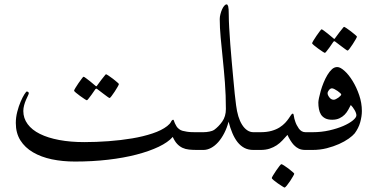

<svg xmlns="http://www.w3.org/2000/svg" viewBox="-20 -681 1700 872"><path d="M900.9 0H875.5Q855 0 838.6 -1.7Q822.3 -3.4 809.1 -9.5Q795.9 -15.6 784.9 -27.1Q773.9 -38.6 764.6 -59.1Q743.2 -34.7 700.7 -14.4Q658.2 5.9 600.1 21Q542 36.1 470.7 44.4Q399.4 52.7 320.8 52.7Q264.2 52.7 215.3 42.5Q166.5 32.2 129.9 10.7Q93.3 -10.7 72.5 -43.7Q51.8 -76.7 51.8 -122.6Q51.8 -147.5 58.3 -173.1Q64.9 -198.7 73.7 -219.2Q82.5 -239.7 90.8 -252.7Q99.1 -265.6 102.1 -265.6Q104 -265.6 107.4 -263.7Q110.8 -261.7 110.8 -257.3Q110.8 -254.9 106.9 -246.6Q103 -238.3 98.1 -227.5Q93.3 -216.8 89.6 -203.1Q85.9 -189.5 85.9 -176.8Q85.9 -144 105.5 -117.4Q125 -90.8 161.4 -72.8Q197.8 -54.7 248.8 -45.2Q299.8 -35.6 362.8 -35.6Q417 -35.6 473.1 -39.8Q529.3 -43.9 580.1 -52.5Q630.9 -61 672.6 -75Q714.4 -88.9 739.3 -108.4Q752 -118.2 756.6 -127.7Q761.2 -137.2 767.1 -137.2Q768.6 -137.2 770 -132.3Q771.5 -127.4 774.4 -120.8Q777.3 -114.3 781.7 -107.2Q786.1 -100.1 793.5 -94.7Q799.8 -89.4 809.1 -86.9Q818.4 -84.5 829.3 -82.8Q840.3 -81.1 852.1 -80.8Q863.8 -80.6 875.5 -80.6H900.9Q911.6 -80.6 918 -76.9Q924.3 -73.2 927.5 -67.9Q930.7 -62.5 931.4 -55.4Q932.1 -48.3 932.1 -40.5Q932.1 -32.7 931.4 -25.6Q930.7 -18.6 927.5 -12.9Q924.3 -7.3 918.2 -3.7Q912.1 0 900.9 0ZM520 -299.3Q520 -296.9 514.2 -286.6Q508.3 -276.4 501 -265.1Q493.7 -253.9 486.8 -244.9Q480 -235.8 477.5 -235.8Q476.1 -235.8 467.5 -241.9Q459 -248 448.7 -255.9Q437 -264.2 422.4 -275.9Q419.9 -278.3 417.5 -278.3Q415.5 -278.3 413.1 -275.9Q403.3 -261.7 395.5 -250.5Q388.2 -240.7 382.3 -233.2Q376.5 -225.6 374.5 -225.6Q372.6 -225.6 363.3 -231.7Q354 -237.8 343.5 -245.4Q333 -252.9 324.7 -260Q316.4 -267.1 316.4 -269Q316.4 -271.5 322.5 -281.7Q328.6 -292 336.4 -303.2Q344.2 -314.5 351.1 -323.5Q357.9 -332.5 358.9 -332.5Q362.3 -332.5 370.6 -325.9Q378.9 -319.3 388.2 -312.5Q398.9 -304.2 411.6 -293Q415.5 -289.1 417.5 -289.1Q419.4 -289.1 422.4 -294.4Q432.1 -308.1 440.4 -318.8Q447.8 -327.6 453.9 -335.7Q460 -343.8 461.4 -343.8Q463.4 -343.8 473.1 -337.4Q482.9 -331.1 493.2 -323Q503.4 -314.9 511.7 -307.9Q520 -300.8 520 -299.3Z M1155.8 0H1130.9Q1107.4 0 1089.8 -9.3Q1072.3 -18.6 1058.8 -35.6Q1045.4 -52.7 1035.4 -76.4Q1025.4 -100.1 1018.1 -128.4Q1010.7 -100.1 998.5 -76.4Q986.3 -52.7 971.2 -35.6Q956.1 -18.6 938.7 -9.3Q921.4 0 903.8 0H879.9Q867.7 0 860.6 -3.7Q853.5 -7.3 850.1 -12.9Q846.7 -18.6 845.7 -25.6Q844.7 -32.7 844.7 -40.5Q844.7 -48.3 845.7 -55.4Q846.7 -62.5 850.1 -67.9Q853.5 -73.2 860.6 -76.9Q867.7 -80.6 879.9 -80.6H903.8Q917.5 -80.6 931.6 -83.5Q945.8 -86.4 952.1 -90.8Q972.7 -105.5 989.3 -128.9Q1005.9 -152.3 1005.9 -186Q1005.9 -248.5 1001.5 -305.7Q997.1 -362.8 991.7 -414.1Q986.3 -465.3 982.2 -510.5Q978 -555.7 978 -594.2Q978 -604.5 981 -616.2Q983.9 -627.9 988.3 -637.9Q992.7 -647.9 998.3 -654.5Q1003.9 -661.1 1009.3 -661.1Q1013.7 -661.1 1016.4 -652.1Q1019 -643.1 1019 -613.8Q1019 -588.9 1021 -554Q1022.9 -519 1025.9 -480.2Q1028.8 -441.4 1032.5 -400.9Q1036.1 -360.4 1039.6 -323.2Q1043 -286.1 1046.1 -254.9Q1049.3 -223.6 1052.2 -203.1Q1055.7 -175.3 1062.5 -152.8Q1069.3 -130.4 1079.6 -114.3Q1089.8 -98.1 1102.8 -89.4Q1115.7 -80.6 1130.9 -80.6H1155.8Q1168 -80.6 1175 -76.9Q1182.1 -73.2 1185.8 -67.9Q1189.5 -62.5 1190.4 -55.4Q1191.4 -48.3 1191.4 -40.5Q1191.4 -32.7 1190.4 -25.6Q1189.5 -18.6 1185.8 -12.9Q1182.1 -7.3 1175 -3.7Q1168 0 1155.8 0Z M1392.6 0H1367.2Q1349.1 0 1336.9 -5.9Q1324.7 -11.7 1314.5 -22.5Q1307.1 -30.3 1298.8 -43.5Q1290.5 -56.6 1285.6 -68.4Q1273.9 -55.7 1262.5 -43.2Q1251 -30.8 1236.6 -21.2Q1222.2 -11.7 1204.6 -5.9Q1187 0 1163.1 0H1139.2Q1127 0 1119.9 -3.7Q1112.8 -7.3 1109.4 -12.9Q1106 -18.6 1105 -25.6Q1104 -32.7 1104 -40.5Q1104 -48.3 1105 -55.4Q1106 -62.5 1109.4 -67.9Q1112.8 -73.2 1119.9 -76.9Q1127 -80.6 1139.2 -80.6H1163.1Q1191.9 -80.6 1213.4 -86.7Q1234.9 -92.8 1250 -102.5Q1265.1 -112.3 1274.9 -122.8Q1284.7 -133.3 1291.3 -143.1Q1297.9 -152.8 1302 -158.9Q1306.2 -165 1309.6 -165Q1313.5 -165 1314.7 -154.1Q1315.9 -143.1 1320.8 -129.4Q1323.2 -121.6 1327.6 -113Q1332 -104.5 1337.4 -96.9Q1342.8 -89.4 1350.3 -85Q1357.9 -80.6 1367.2 -80.6H1392.6Q1404.8 -80.6 1411.9 -76.9Q1418.9 -73.2 1422.6 -67.9Q1426.3 -62.5 1427.2 -55.4Q1428.2 -48.3 1428.2 -40.5Q1428.2 -32.7 1427.2 -25.6Q1426.3 -18.6 1422.6 -12.9Q1418.9 -7.3 1411.9 -3.7Q1404.8 0 1392.6 0ZM1316.4 107.9Q1316.4 110.4 1310.5 120.4Q1304.7 130.4 1297.4 141.6Q1290 152.8 1282.5 161.9Q1274.9 170.9 1272.5 170.9Q1271 170.9 1261.7 165Q1252.4 159.2 1241.9 151.9Q1231.4 144.5 1222.9 137.5Q1214.4 130.4 1214.4 127.4Q1214.4 125 1220.5 115Q1226.6 105 1234.1 93.8Q1241.7 82.5 1248.8 73.5Q1255.9 64.5 1257.8 64.5Q1260.3 64.5 1270 70.6Q1279.8 76.7 1290 84.5Q1300.3 92.3 1308.3 99.4Q1316.4 106.4 1316.4 107.9Z M1623.5 -176.8Q1623.5 -165 1621.6 -152.1Q1619.6 -139.2 1616 -125.7Q1612.3 -112.3 1605.7 -99.4Q1599.1 -86.4 1590.8 -75.2Q1582 -64.5 1563.5 -51.3Q1544.9 -38.1 1519.8 -26.9Q1494.6 -15.6 1464.1 -7.8Q1433.6 0 1399.4 0H1375.5Q1363.3 0 1356.2 -3.7Q1349.1 -7.3 1345.7 -12.9Q1342.3 -18.6 1341.3 -25.6Q1340.3 -32.7 1340.3 -40.5Q1340.3 -48.3 1341.3 -55.4Q1342.3 -62.5 1345.7 -67.9Q1349.1 -73.2 1356.2 -76.9Q1363.3 -80.6 1375.5 -80.6H1399.4Q1439.9 -80.6 1476.1 -88.9Q1512.2 -97.2 1539.6 -109.1Q1566.9 -121.1 1582.8 -134.3Q1598.6 -147.5 1598.6 -157.2Q1598.6 -167 1590.6 -180.9Q1582.5 -194.8 1573.2 -204.1Q1567.9 -193.8 1561.3 -181.9Q1554.7 -169.9 1545.2 -160.2Q1535.6 -150.4 1521.7 -143.8Q1507.8 -137.2 1488.8 -137.2Q1468.8 -137.2 1456.5 -143.8Q1444.3 -150.4 1437.7 -160.9Q1431.2 -171.4 1428.5 -185.5Q1425.8 -199.7 1425.8 -215.3Q1425.8 -221.7 1428.7 -236.1Q1431.6 -250.5 1436.8 -268.6Q1441.9 -286.6 1449.7 -305.7Q1457.5 -324.7 1467 -340.6Q1476.6 -356.4 1487.5 -366.5Q1498.5 -376.5 1511.7 -376.5Q1525.4 -376.5 1544.7 -359.1Q1564 -341.8 1581.5 -313.2Q1599.1 -284.7 1611.3 -249Q1623.5 -213.4 1623.5 -176.8ZM1529.8 -252Q1529.8 -253.9 1524.9 -258.5Q1520 -263.2 1513.2 -267.8Q1506.3 -272.5 1499.3 -276.1Q1492.2 -279.8 1487.8 -279.8Q1480.5 -279.8 1474.1 -272Q1467.8 -264.2 1467.8 -257.3Q1467.8 -249.5 1475.8 -238.8Q1483.9 -228 1495.6 -228Q1500 -228 1505.9 -231Q1511.7 -233.9 1517.1 -237.8Q1522.5 -241.7 1526.1 -245.6Q1529.8 -249.5 1529.8 -252ZM1601.1 -514.6Q1601.1 -512.2 1595.2 -502Q1589.4 -491.7 1582 -480.5Q1574.7 -469.2 1567.9 -460.2Q1561 -451.2 1558.6 -451.2Q1557.1 -451.2 1548.6 -457.3Q1540 -463.4 1529.8 -471.2Q1518.1 -479.5 1503.4 -491.2Q1501 -493.7 1498.5 -493.7Q1496.6 -493.7 1494.1 -491.2Q1484.4 -477.1 1476.6 -465.8Q1469.2 -456.1 1463.4 -448.5Q1457.5 -440.9 1455.6 -440.9Q1453.6 -440.9 1444.3 -447Q1435.1 -453.1 1424.6 -460.7Q1414.1 -468.3 1405.8 -475.3Q1397.5 -482.4 1397.5 -484.4Q1397.5 -486.8 1403.6 -497.1Q1409.7 -507.3 1417.5 -518.6Q1425.3 -529.8 1432.1 -538.8Q1439 -547.9 1439.9 -547.9Q1443.4 -547.9 1451.7 -541.3Q1460 -534.7 1469.2 -527.8Q1480 -519.5 1492.7 -508.3Q1496.6 -504.4 1498.5 -504.4Q1500.5 -504.4 1503.4 -509.8Q1513.2 -523.4 1521.5 -534.2Q1528.8 -543 1534.9 -551Q1541 -559.1 1542.5 -559.1Q1544.4 -559.1 1554.2 -552.7Q1564 -546.4 1574.2 -538.3Q1584.5 -530.3 1592.8 -523.2Q1601.1 -516.1 1601.1 -514.6Z"/></svg>

Font: Accordance
Style: Italic
Weight: 400
Italic angle: -11°
Version: Version 1.2 (build January 31, 2020) Miklal Software Solutio